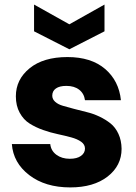

<svg xmlns="http://www.w3.org/2000/svg" viewBox="-20 -817 598 845"><path d="M515.1 -162.1Q515.1 -87.9 453.6 -40Q392.1 7.8 289.1 7.8Q179.2 7.8 108.6 -46.4Q38.1 -100.6 32.2 -183.1H201.2Q204.1 -153.8 228 -136Q252 -118.2 287.1 -118.2Q318.8 -118.2 336.4 -130.9Q354 -143.6 354 -163.1Q354 -181.2 337.2 -193.1Q320.3 -205.1 293.5 -212.4Q266.6 -219.7 234.4 -226.6Q202.1 -233.4 169.7 -244.9Q137.2 -256.3 110.4 -273.2Q83.5 -290 66.7 -320.8Q49.8 -351.6 49.8 -393.1Q49.8 -467.3 110.4 -516.6Q170.9 -565.9 276.9 -565.9Q381.3 -565.9 442.4 -513.7Q503.4 -461.4 512.2 -376H354Q350.1 -405.3 328.6 -422.1Q307.1 -439 272 -439Q242.2 -439 226.1 -427.7Q210 -416.5 210 -396Q210 -380.4 222.9 -368.9Q235.8 -357.4 257.1 -351.3Q278.3 -345.2 305.7 -337.9Q333 -330.6 361.6 -323.7Q390.1 -316.9 417.5 -304Q444.8 -291 466.3 -273.9Q487.8 -256.8 501.2 -228Q514.6 -199.2 515.1 -162.1ZM285.2 -710 439.9 -796.9V-679.2L285.2 -600.1L129.9 -679.2V-796.9Z"/></svg>

Font: SVN-Poppins
Style: Bold
Weight: 700
Designer: Ninad Kale (Devanagari), Jonny Pinhorn (Latin)
Foundry: Indian Type Foundry
Version: Version 3.200;PS 1.000;hotconv 16.6.54;makeotf.lib2.5.65590